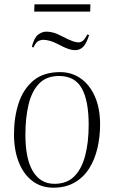

<svg xmlns="http://www.w3.org/2000/svg" viewBox="-20 -858 530 892"><path d="M228 14Q171 14 130 -17.5Q89 -49 67 -105Q45 -161 45 -234Q45 -313 66.5 -378.5Q88 -444 135 -483.5Q182 -523 259 -523Q313 -523 355 -493.5Q397 -464 421 -409.5Q445 -355 445 -279Q445 -222 432.5 -169Q420 -116 394 -75Q368 -34 326.5 -10Q285 14 228 14ZM233 -4Q291 -4 325.5 -39Q360 -74 376 -136Q392 -198 392 -278Q392 -390 360 -447.5Q328 -505 254 -505Q196 -505 162 -470Q128 -435 113 -373.5Q98 -312 98 -232Q98 -120 133 -62Q168 -4 233 -4ZM140 -838H400L399 -804H139ZM329 -625Q315 -625 298 -630.5Q281 -636 249 -653Q228 -664 211 -668.5Q194 -673 182 -673Q168 -673 157 -666.5Q146 -660 135 -637L128 -641Q139 -683 157 -697Q175 -711 196 -711Q210 -711 227.5 -706.5Q245 -702 271 -688Q302 -672 318 -666.5Q334 -661 344 -661Q354 -661 363.5 -667.5Q373 -674 386 -698L394 -695Q381 -654 365.5 -639.5Q350 -625 329 -625Z"/></svg>

Font: Display Extralight
Style: Italic
Weight: 200
Italic angle: -2°
Designer: Latin by Veronika Burian and Jose Scaglione. Greek by Irene Vlachou. Cyrillic by Vera Evstafieva
Foundry: TypeTogether
Version: Version 3.002